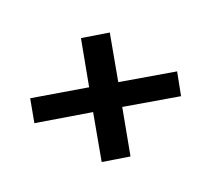

<svg xmlns="http://www.w3.org/2000/svg" viewBox="-104 -731 847 788"><g transform="rotate(30 320.0 -337.5)"><path d="M317 -259 131 -99 65 -179 252 -339 122 -497 213 -576 345 -417 532 -576 597 -496 410 -337 541 -178 450 -99Z"/></g></svg>

Font: Open Sauce One ExtraBold Italic
Style: Regular
Weight: 800
Italic angle: -10°
Designer: Alfredo Marco Pradil
Foundry: Creative Sauce Fz LLC
Version: Version 1.477